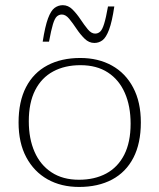

<svg xmlns="http://www.w3.org/2000/svg" viewBox="-20 -730 631 760"><path d="M292.5 -18.5Q354.5 -18.5 400.5 -43.2Q446.5 -68 471.8 -117.5Q497 -167 497 -240.5Q497 -310 474.2 -362Q451.5 -414 407.2 -443Q363 -472 298.5 -472Q236.5 -472 190.5 -447.2Q144.5 -422.5 119.2 -373Q94 -323.5 94 -250Q94 -181 116.8 -129Q139.5 -77 184 -47.8Q228.5 -18.5 292.5 -18.5ZM293 10Q222 10 168.2 -20.2Q114.5 -50.5 84 -107.5Q53.5 -164.5 53.5 -245Q53.5 -328 83 -385Q112.5 -442 167.5 -471.2Q222.5 -500.5 298 -500.5Q369 -500.5 423 -470.5Q477 -440.5 507.2 -383.2Q537.5 -326 537.5 -245.5Q537.5 -162.5 508 -105.5Q478.5 -48.5 423.5 -19.2Q368.5 10 293 10ZM432.5 -704.5Q423.5 -644 411.8 -612.8Q400 -581.5 385.8 -570.8Q371.5 -560 353.5 -560Q332 -560 314.8 -577Q297.5 -594 282.8 -616.2Q268 -638.5 254 -655.5Q240 -672.5 225 -672.5Q213.5 -672.5 205 -664.8Q196.5 -657 189.5 -634Q182.5 -611 174 -565H149Q158.5 -626 170 -657Q181.5 -688 196.2 -698.8Q211 -709.5 228.5 -709.5Q250 -709.5 267 -692.5Q284 -675.5 298.8 -653.2Q313.5 -631 327.5 -614Q341.5 -597 356.5 -597Q368 -597 376.5 -604.8Q385 -612.5 392.2 -635.8Q399.5 -659 407.5 -704.5Z"/></svg>

Font: Newsreader 9pt ExtraLight
Style: Regular
Weight: 250
Designer: Hugues Gentile
Foundry: Production Type
Version: Version 1.003